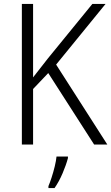

<svg xmlns="http://www.w3.org/2000/svg" viewBox="-20 -734 565 975"><path d="M525 0H458L225 -363L148 -282V0H91V-714H148V-341Q163 -361 182 -384.5Q201 -408 223 -437L449 -714H516L265 -406ZM325 69Q316 103 298 145.5Q280 188 257 221H226V211Q233 195 242 167.5Q251 140 258 111Q265 82 267 61H325Z"/></svg>

Font: Noto Sans Myanmar SemiCondensed Light
Style: Regular
Weight: 300
Width: 4
Designer: Monotype Design Team
Foundry: Monotype Imaging Inc.
Version: Version 2.107; ttfautohint (v1.8.4.7-5d5b)